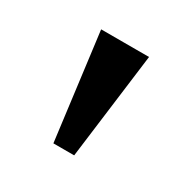

<svg xmlns="http://www.w3.org/2000/svg" viewBox="-71 -781 363 368"><g transform="rotate(30 110.0 -596.5)"><path d="M87 -479H133L163 -714H57Z"/></g></svg>

Font: Noto Nastaliq Urdu
Style: Regular
Weight: 400
Designer: Monotype Design Team (Patrick Giasson: type design, Kamal Mansour: OpenType code, Glenda Bellarosa). Updated by Simon Co
Foundry: Monotype Imaging Inc., Simon Cozens
Version: Version 3.009